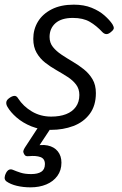

<svg xmlns="http://www.w3.org/2000/svg" viewBox="-25 -539 524 825"><path d="M194 19Q147 19 110 4Q73 -11 46.5 -34Q20 -57 7 -80Q1 -90 2 -99.5Q3 -109 14 -117Q26 -126 36 -127Q46 -128 53 -116Q75 -82 112 -60Q149 -38 195 -38Q232 -38 259 -48.5Q286 -59 301 -80Q316 -101 316 -131Q316 -157 302 -175.5Q288 -194 265.5 -208.5Q243 -223 217.5 -237.5Q192 -252 169.5 -269.5Q147 -287 132.5 -312Q118 -337 118 -372Q118 -413 138 -446Q158 -479 197 -499Q236 -519 292 -519Q336 -519 369 -505.5Q402 -492 424 -472.5Q446 -453 458 -435Q464 -425 464 -418Q464 -411 450 -400Q440 -392 431.5 -392.5Q423 -393 415 -401Q389 -429 360.5 -445.5Q332 -462 288 -462Q239 -462 213.5 -439.5Q188 -417 188 -380Q188 -355 202.5 -337Q217 -319 239.5 -304Q262 -289 287.5 -274Q313 -259 335.5 -241Q358 -223 372.5 -198.5Q387 -174 387 -139Q387 -85 360.5 -49.5Q334 -14 290 2.5Q246 19 194 19ZM106 266Q75 266 47.5 259.5Q20 253 2 240Q-6 233 -5 223Q-4 213 1 204Q7 193 14.5 190Q22 187 31 191Q45 197 63.5 203Q82 209 109 209Q137 209 152.5 199Q168 189 168 166Q168 143 149 136Q130 129 99 132Q89 133 85 130.5Q81 128 78 122Q74 115 75.5 109Q77 103 82 95L150 -9H207L131 106L109 92Q151 80 179.5 86Q208 92 223.5 111.5Q239 131 239 160Q239 193 221.5 217Q204 241 174 253.5Q144 266 106 266Z"/></svg>

Font: Playwrite US Trad Light
Style: Regular
Weight: 300
Designer: Veronika Burian, José Scaglione
Foundry: TypeTogether
Version: Version 1.003